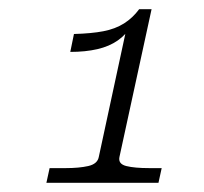

<svg xmlns="http://www.w3.org/2000/svg" viewBox="-20 -767 444 418"><path d="M240 -425Q237 -410 255 -405.5Q273 -401 305 -401H332L325 -369H81L88 -401H123Q152 -401 172 -405.5Q192 -410 195 -425L256 -708Q262 -711 264.5 -713Q267 -715 267.5 -715Q268 -715 266 -711Q255 -692 236.5 -679Q218 -666 192 -660Q166 -654 133 -654L141 -693Q179 -694 205 -699Q231 -704 250 -716Q269 -728 283 -747H310Z"/></svg>

Font: Roboto Serif 20pt Thin
Style: Italic
Weight: 250
Italic angle: -10°
Version: Version 1.007